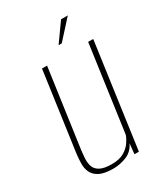

<svg xmlns="http://www.w3.org/2000/svg" viewBox="-163 -706 688 789"><g transform="rotate(-30 181.0 -311.5)"><path d="M138 8Q96 8 73.5 -3.5Q51 -15 42 -34Q33 -53 33.5 -76Q34 -99 37 -123L89 -495H113L62 -132Q59 -110 57.5 -88.5Q56 -67 61.5 -49.5Q67 -32 86 -21.5Q105 -11 142 -11Q178 -11 200 -24Q222 -37 234 -54.5Q246 -72 251 -87L308 -495H332L263 0H242L247 -49Q231 -16 200 -4Q169 8 138 8ZM196 -544 258 -631H290L211 -544Z"/></g></svg>

Font: Alumni Sans Thin
Style: Italic
Weight: 100
Italic angle: -8°
Designer: Robert E. Leuschke
Foundry: Robert E. Leuschke
Version: Version 1.016